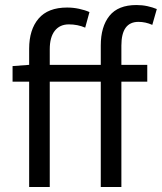

<svg xmlns="http://www.w3.org/2000/svg" viewBox="-20 -744 644 764"><path d="M381 0V-419H178V0H96V-419H30V-481L96 -486V-550Q96 -626 133.5 -670Q171 -714 247 -714Q271 -714 294.5 -709Q318 -704 336 -696L319 -634Q289 -647 254 -647Q218 -647 198 -621.5Q178 -596 178 -548V-486H381V-563Q381 -638 415.5 -681Q450 -724 523 -724Q546 -724 566.5 -719.5Q587 -715 604 -708L586 -645Q559 -657 531 -657Q463 -657 463 -563V-486H566V-419H463V0Z"/></svg>

Font: SourceSansPro
Style: Book
Weight: 400
Designer: Paul D. Hunt
Foundry: Adobe Systems Incorporated
Version: Version 2.021;PS 2.000;hotconv 1.0.86;makeotf.lib2.5.63406